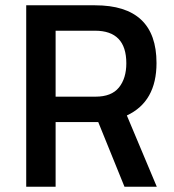

<svg xmlns="http://www.w3.org/2000/svg" viewBox="-20 -705 658 725"><path d="M190 -244V0H79V-685H339Q571 -685 571 -467Q571 -321 459 -269L572 0H450L351 -244ZM457 -466Q457 -589 339 -589H190V-340H341Q401 -340 429 -374.5Q457 -409 457 -466Z"/></svg>

Font: TitilliumWeb-SemiBold
Style: SemiBold
Weight: 600
Version: Version 1.001;PS 57.000;hotconv 1.0.70;makeotf.lib2.5.55311